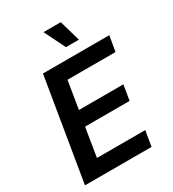

<svg xmlns="http://www.w3.org/2000/svg" viewBox="-222 -1066 1066 1185"><g transform="rotate(-30 310.5 -473.5)"><path d="M27.8 0 148.4 -727.5H621.1L602.5 -618.2H260.3L228 -421.4H544.9L526.9 -313.5H209.5L176.3 -109.4H520.5L502.4 0ZM352.5 -797.4 278.8 -946.8H401.9L444.8 -797.4Z"/></g></svg>

Font: Inter SemiBold
Style: Italic
Weight: 600
Italic angle: -9.3988°
Designer: Rasmus Andersson
Foundry: rsms
Version: Version 4.001;git-66647c0bb